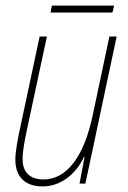

<svg xmlns="http://www.w3.org/2000/svg" viewBox="-20 -658 457 688"><path d="M161 -613H383L389 -638H166ZM133 10C201 10 255 -39 281 -96H283L265 0H286L398 -527H372L312 -244C282 -102 222 -15 136 -15C89 -15 61 -39 61 -88C61 -117 68 -152 75 -186L148 -527H122L51 -194C43 -158 35 -113 35 -86C35 -22 72 10 133 10Z"/></svg>

Font: Noto Sans Condensed Thin
Style: Italic
Weight: 100
Width: 3
Italic angle: -12°
Designer: Monotype Design Team
Foundry: Monotype Imaging Inc.
Version: Version 2.013